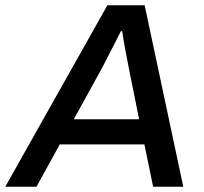

<svg xmlns="http://www.w3.org/2000/svg" viewBox="-55 -706 770 726"><path d="M-35 0 351 -686H492L638 0H524L491 -160H171L83 0ZM224 -255H471L431 -454Q428 -470 424.5 -488Q421 -506 417.5 -524.5Q414 -543 411.5 -559Q409 -575 407 -588H402Q392 -568 378.5 -541.5Q365 -515 352.5 -491Q340 -467 332 -451Z"/></svg>

Font: Archivo SemiBold Medium
Style: Italic
Weight: 500
Italic angle: -10°
Version: Version 2.001